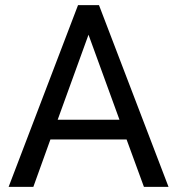

<svg xmlns="http://www.w3.org/2000/svg" viewBox="-20 -731 692 751"><path d="M475.1 -185.5 543 0H639.2L367.2 -710.9H285.2L13.7 0H110.4L177.2 -185.5ZM205.6 -262.7 326.2 -595.2 447.3 -262.7Z"/></svg>

Font: Vazir
Style: Regular
Weight: 400
Designer: Saber Rastikerdar
Foundry: Saber Rastikerdar
Version: Version 27.002;January 24, 2021;FontCreator 13.0.0.2683 64-b